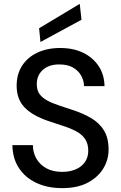

<svg xmlns="http://www.w3.org/2000/svg" viewBox="-20 -960 627 992"><path d="M301 12Q225 12 167 -15.5Q109 -43 77 -93Q45 -143 44 -210H150Q150 -172 168 -140.5Q186 -109 219.5 -90.5Q253 -72 301 -72Q343 -72 373.5 -86Q404 -100 420 -124.5Q436 -149 436 -181Q436 -218 419.5 -242Q403 -266 374 -281.5Q345 -297 307.5 -309Q270 -321 229 -335Q147 -363 106.5 -405.5Q66 -448 66 -517Q66 -576 93.5 -619.5Q121 -663 172 -687.5Q223 -712 291 -712Q360 -712 410.5 -687Q461 -662 490 -618Q519 -574 520 -515H414Q414 -542 400 -568Q386 -594 358 -610.5Q330 -627 289 -627Q254 -628 227.5 -616Q201 -604 185.5 -581Q170 -558 170 -526Q170 -494 184 -474.5Q198 -455 223.5 -441Q249 -427 284 -415.5Q319 -404 361 -390Q412 -373 453 -348.5Q494 -324 517.5 -285.5Q541 -247 541 -187Q541 -135 514 -90Q487 -45 434 -16.5Q381 12 301 12ZM189 -743 182 -814 392 -940 401 -858Z"/></svg>

Font: DM Sans 17pt Medium
Style: Regular
Weight: 500
Version: Version 4.004;gftools[0.9.30]